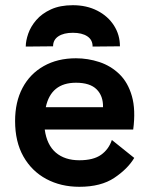

<svg xmlns="http://www.w3.org/2000/svg" viewBox="-20 -708 565 738"><path d="M496 -101Q471 -59 419.5 -24.5Q368 10 285 10Q214 10 158 -20Q102 -50 70 -106.5Q38 -163 38 -243Q38 -316 66.5 -370Q95 -424 148 -454Q201 -484 272 -484Q318 -484 362 -469.5Q406 -455 439 -423Q472 -391 487 -338.5Q502 -286 492 -210H152Q160 -151 194.5 -121.5Q229 -92 285 -92Q339 -92 368.5 -113Q398 -134 410 -170ZM272 -390Q176 -390 156 -296H376Q377 -339 351.5 -364.5Q326 -390 272 -390ZM260 -688Q313 -688 354 -667Q395 -646 418 -610Q441 -574 441 -530L336 -529Q336 -555 315.5 -568.5Q295 -582 260 -582Q225 -582 204.5 -568.5Q184 -555 184 -530L79 -529Q79 -551 88.5 -578.5Q98 -606 119.5 -631Q141 -656 176 -672Q211 -688 260 -688Z"/></svg>

Font: Lil Grotesk Bold
Style: Regular
Weight: 700
Designer: Bastien Sozeau
Foundry: NBR — Bastien Sozeau
Version: Version 4.002; ttfautohint (v1.8.4.7-5d5b)